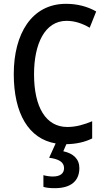

<svg xmlns="http://www.w3.org/2000/svg" viewBox="-20 -744 550 1004"><path d="M395 135C395 87 363 58 311 47L327 10C380 9 423 -1 462 -20V-110C421 -93 379 -80 332 -80C220 -80 158 -183 158 -356C158 -514 214 -635 328 -635C373 -635 413 -620 449 -599L483 -684C436 -711 382 -724 325 -724C145 -724 52 -566 52 -357C52 -150 130 -18 271 6L237 81C286 87 315 103 315 135C315 163 295 179 256 179C240 179 221 176 207 172V233C221 238 242 240 267 240C351 240 395 202 395 135Z"/></svg>

Font: Noto Sans Arabic Cond Med
Style: Regular
Weight: 500
Width: 3
Designer: Monotype Design Team, Nadine Chahine, Nizar Qandah and Khaled Hosny
Foundry: Monotype Imaging Inc.
Version: Version 2.012